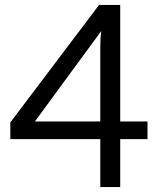

<svg xmlns="http://www.w3.org/2000/svg" viewBox="-20 -761 636 781"><path d="M580 -195V-267H469V-741H383L22 -263V-195H388V0H469V-195ZM388 -573V-267H122L392 -635C389 -614 388 -590 388 -573Z"/></svg>

Font: Spoqa Han Sans Neo
Style: Regular
Weight: 400
Designer: [Spoqa Han Sans Neo] Dong-huui Kim ___ Younghwa Kang ___ Yujin Lee ___ [Noto Sans] Ryoko NISHIZUKA ____ (kana & ideograp
Foundry: Spoqa (http://www.spoqa-han-sans.com)
Version: Version 1.100;hotconv 1.0.109;makeotfexe 2.5.65596